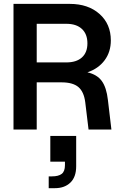

<svg xmlns="http://www.w3.org/2000/svg" viewBox="-20 -670 633 993"><path d="M297.9 -244.1H169.9V0H49.8V-649.9H340.8Q436 -649.9 494.6 -597.9Q553.2 -545.9 553.2 -460.9Q553.2 -401.4 521 -358.2Q488.8 -314.9 432.1 -295.9Q481.9 -284.7 506.3 -251.2Q530.8 -217.8 538.1 -152.8L556.2 0H438L420.9 -141.1Q414.1 -195.3 385.5 -219.7Q356.9 -244.1 297.9 -244.1ZM323.2 -546.9H169.9V-347.2H323.2Q375 -347.2 403.6 -372.8Q432.1 -398.4 432.1 -445.8Q432.1 -493.7 403.6 -520.3Q375 -546.9 323.2 -546.9ZM240.2 33.2H374V189.9Q374 245.6 344 274.4Q314 303.2 264.2 303.2H231.9V242.2H248Q282.7 242.2 299.3 229.2Q315.9 216.3 315.9 184.1V166H240.2Z"/></svg>

Font: Overused Grotesk SemiBold
Style: Regular
Weight: 600
Version: Version 0.002